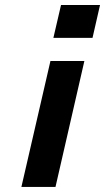

<svg xmlns="http://www.w3.org/2000/svg" viewBox="-20 -742 417 762"><path d="M347.2 -591.8H191.9L222.2 -722.2H377ZM200.2 0H64.9L180.2 -500H314.9Z"/></svg>

Font: Perun
Style: Bold Italic
Weight: 700
Italic angle: -12°
Foundry: Copyright (c) Stefan Peev, Context Ltd, 2016
Version: Version 001.000